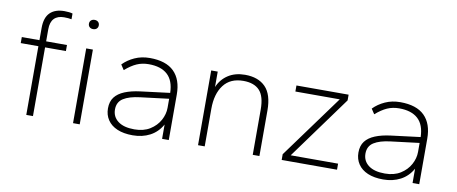

<svg xmlns="http://www.w3.org/2000/svg" viewBox="-62 -927 2827 1189"><g transform="rotate(10 1351.5 -332.0)"><path d="M140 0V-432H29V-470H140V-547Q140 -612 171.5 -643Q203 -674 262 -674Q276 -674 290 -672.5Q304 -671 313 -668V-632Q305 -634 291.5 -635Q278 -636 266 -636Q225 -636 203.5 -613.5Q182 -591 182 -546V-470H313V-432H182V0Z M434 0V-470H476V0ZM455 -595Q441 -595 432.5 -603Q424 -611 424 -624Q424 -637 432.5 -645Q441 -653 455 -653Q469 -653 477.5 -645Q486 -637 486 -624Q486 -611 477.5 -603Q469 -595 455 -595Z M810 10Q753 10 713 -7Q673 -24 652 -55.5Q631 -87 631 -128Q631 -171 652 -198.5Q673 -226 713.5 -242.5Q754 -259 810 -266L994 -289Q992 -366 951 -403.5Q910 -441 833 -441Q792 -441 758 -426Q724 -411 686 -378L665 -410Q695 -441 738 -460.5Q781 -480 833 -480Q935 -480 985.5 -430Q1036 -380 1036 -286V0H994V-90Q966 -40 918.5 -15Q871 10 810 10ZM814 -28Q872 -28 912 -53Q952 -78 973 -116.5Q994 -155 994 -195V-252L815 -230Q748 -222 711.5 -199Q675 -176 675 -129Q675 -83 711 -55.5Q747 -28 814 -28Z M1220 0V-470H1261V-373Q1282 -423 1326 -451.5Q1370 -480 1432 -480Q1515 -480 1560.5 -433.5Q1606 -387 1606 -286V0H1564V-285Q1564 -368 1530 -404.5Q1496 -441 1428 -441Q1346 -441 1304 -385.5Q1262 -330 1262 -237V0Z M1746 0V-36L2035 -432H1756V-470H2084V-434L1796 -38H2094V0Z M2385 10Q2328 10 2288 -7Q2248 -24 2227 -55.5Q2206 -87 2206 -128Q2206 -171 2227 -198.5Q2248 -226 2288.5 -242.5Q2329 -259 2385 -266L2569 -289Q2567 -366 2526 -403.5Q2485 -441 2408 -441Q2367 -441 2333 -426Q2299 -411 2261 -378L2240 -410Q2270 -441 2313 -460.5Q2356 -480 2408 -480Q2510 -480 2560.5 -430Q2611 -380 2611 -286V0H2569V-90Q2541 -40 2493.5 -15Q2446 10 2385 10ZM2389 -28Q2447 -28 2487 -53Q2527 -78 2548 -116.5Q2569 -155 2569 -195V-252L2390 -230Q2323 -222 2286.5 -199Q2250 -176 2250 -129Q2250 -83 2286 -55.5Q2322 -28 2389 -28Z"/></g></svg>

Font: Gantari ExtraLight
Style: Regular
Weight: 250
Designer: Anugrah Pasau
Foundry: Lafontype
Version: Version 1.000